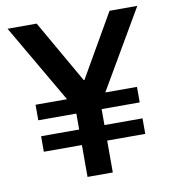

<svg xmlns="http://www.w3.org/2000/svg" viewBox="-77 -743 730 811"><g transform="rotate(-10 287.5 -337.5)"><path d="M233.3 0V-136.7H70V-203.3H233.3V-271.7H70V-338.3H205L9.2 -675H134.2L288.3 -405.8H291.7L446.7 -675H565.8L369.2 -338.3H505V-271.7H341.7V-203.3H505V-136.7H341.7V0Z"/></g></svg>

Font: Funnel Display Medium
Style: Regular
Weight: 500
Designer: NORD ID, Kristian Moeller
Foundry: Dicotype
Version: Version 1.000